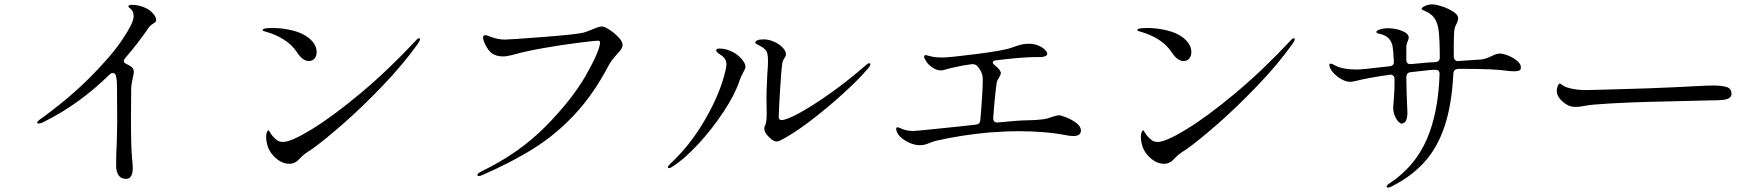

<svg xmlns="http://www.w3.org/2000/svg" viewBox="-20 -796 8040 878"><path d="M694 -705Q694 -698 691.5 -695.5Q689 -693 682 -689Q681 -688 674 -683.5Q667 -679 661 -671Q615 -603 553 -531Q546 -522 546 -517Q546 -509 557 -504Q561 -502 566 -499.5Q571 -497 577 -493Q592 -484 592 -467Q592 -458 587 -440Q580 -405 580 -394L579 -262Q579 -114 584 -71Q587 -47 587 -28Q587 22 557 22Q534 22 522.5 6Q511 -10 511 -40Q511 -92 514 -143Q516 -207 516 -238L515 -402Q515 -431 510 -450Q507 -462 496 -462Q488 -462 481 -455Q340 -317 177 -237Q165 -231 158 -231Q150 -231 150 -235Q150 -242 170 -255Q298 -348 394 -444.5Q490 -541 540.5 -616.5Q591 -692 591 -721Q591 -741 581 -752Q577 -756 572 -760Q567 -764 567 -766Q567 -774 582 -774Q618 -774 651 -757Q667 -749 680.5 -733.5Q694 -718 694 -705Z M1338 -557Q1315 -592 1278 -615Q1241 -638 1199 -650Q1191 -652 1186 -654Q1181 -656 1181 -659Q1181 -668 1227 -668Q1269 -668 1314.5 -657.5Q1360 -647 1390 -624Q1428 -594 1428 -558Q1428 -540 1418.5 -528.5Q1409 -517 1392 -517Q1364 -517 1338 -557ZM1197 -170Q1197 -183 1200.5 -191.5Q1204 -200 1207 -200Q1210 -200 1216 -189Q1222 -178 1232 -168Q1242 -158 1250.5 -152.5Q1259 -147 1275 -147Q1311 -147 1406 -205Q1501 -263 1627.5 -368.5Q1754 -474 1881 -610Q1890 -621 1897 -621Q1901 -621 1901 -617Q1901 -611 1891 -596Q1823 -501 1729 -403Q1635 -305 1547.5 -228.5Q1460 -152 1409 -116Q1397 -107 1389 -103Q1380 -97 1371 -90Q1362 -83 1351 -71Q1330 -47 1303 -47Q1270 -47 1239.5 -74.5Q1209 -102 1201 -139Q1197 -155 1197 -170Z M2163 4Q2163 -3 2183 -13Q2355 -96 2476 -219Q2597 -342 2659.5 -452Q2722 -562 2724 -601Q2724 -610 2714 -610Q2703 -610 2629.5 -601Q2556 -592 2470 -577Q2384 -562 2320 -544Q2297 -538 2280 -538Q2246 -538 2226 -555Q2212 -567 2200.5 -589.5Q2189 -612 2189 -625Q2189 -635 2199 -635Q2207 -635 2223 -628Q2256 -615 2288 -615Q2311 -615 2466 -627Q2621 -639 2649 -647Q2663 -651 2685 -660Q2719 -675 2732 -675Q2744 -675 2767 -660Q2790 -645 2808.5 -625.5Q2827 -606 2827 -592Q2827 -581 2820.5 -571Q2814 -561 2801 -548Q2799 -545 2786.5 -530.5Q2774 -516 2764 -498Q2696 -368 2611 -276Q2526 -184 2425 -120Q2324 -56 2187 4Q2175 9 2170 9Q2163 9 2163 4Z M3501 -165Q3475 -188 3475 -209Q3475 -216 3479 -223Q3486 -235 3486 -277L3485 -352Q3485 -380 3486 -395L3489 -459Q3492 -494 3492 -518Q3492 -555 3482 -566Q3473 -576 3464 -581.5Q3455 -587 3444.5 -592Q3434 -597 3434 -601Q3434 -608 3444 -612Q3454 -616 3472 -616Q3495 -616 3519 -605.5Q3543 -595 3558.5 -579Q3574 -563 3574 -547Q3574 -540 3567 -530Q3560 -520 3558 -510Q3553 -481 3547.5 -390Q3542 -299 3541 -261Q3541 -247 3554 -247Q3577 -247 3638 -280.5Q3699 -314 3779 -371Q3859 -428 3935 -494Q3949 -507 3955 -507Q3960 -507 3960 -502Q3960 -494 3946 -479Q3907 -433 3834.5 -367Q3762 -301 3683.5 -241.5Q3605 -182 3547 -153Q3539 -149 3531 -149Q3517 -149 3501 -165ZM3034 -31Q3034 -36 3045 -47Q3136 -131 3204.5 -249.5Q3273 -368 3297 -471Q3302 -489 3302 -502Q3302 -529 3274 -546Q3255 -558 3255 -566Q3255 -574 3271 -574Q3302 -574 3335 -556Q3354 -546 3371.5 -526Q3389 -506 3389 -491Q3389 -483 3378 -463Q3368 -447 3361 -425Q3341 -364 3288.5 -284.5Q3236 -205 3171.5 -135.5Q3107 -66 3052 -32Q3044 -27 3039 -27Q3034 -27 3034 -31Z M4923 -200Q4923 -174 4889 -174Q4873 -174 4859 -177Q4764 -196 4637 -196Q4579 -196 4501 -190Q4379 -179 4259 -152Q4251 -150 4235 -144Q4221 -138 4210.5 -135Q4200 -132 4186 -132Q4163 -132 4137.5 -143.5Q4112 -155 4095 -172.5Q4078 -190 4078 -208Q4078 -210 4080 -212Q4082 -214 4084 -214Q4088 -214 4096.5 -210Q4105 -206 4112 -204Q4132 -197 4157 -197Q4170 -197 4370 -218L4442 -226Q4462 -228 4463 -247Q4474 -375 4474 -430Q4474 -444 4473 -449Q4468 -473 4448 -495Q4437 -505 4420 -502Q4378 -496 4357 -491Q4322 -484 4307 -479Q4292 -474 4284 -474Q4263 -474 4244 -487Q4225 -500 4215 -516Q4206 -530 4206 -536Q4206 -544 4212 -544Q4217 -544 4226 -541Q4229 -540 4244.5 -536.5Q4260 -533 4288 -533Q4321 -533 4446 -549Q4571 -565 4606 -578Q4639 -590 4654.5 -593Q4670 -596 4684 -596Q4708 -596 4727.5 -588Q4747 -580 4758 -569Q4769 -558 4769 -551Q4769 -543 4759.5 -539Q4750 -535 4739 -535H4720Q4651 -535 4535 -520Q4520 -519 4520 -510Q4520 -504 4531 -496Q4557 -475 4557 -461Q4557 -456 4549 -442Q4540 -429 4538 -419Q4536 -409 4530.5 -357Q4525 -305 4522 -257V-255Q4522 -245 4527.5 -240Q4533 -235 4543 -236Q4643 -246 4681 -246Q4717 -246 4754 -251Q4769 -253 4790 -261Q4814 -269 4820 -269Q4831 -269 4856.5 -259Q4882 -249 4902.5 -233Q4923 -217 4923 -200Z M5338 -557Q5315 -592 5278 -615Q5241 -638 5199 -650Q5191 -652 5186 -654Q5181 -656 5181 -659Q5181 -668 5227 -668Q5269 -668 5314.5 -657.5Q5360 -647 5390 -624Q5428 -594 5428 -558Q5428 -540 5418.5 -528.5Q5409 -517 5392 -517Q5364 -517 5338 -557ZM5197 -170Q5197 -183 5200.5 -191.5Q5204 -200 5207 -200Q5210 -200 5216 -189Q5222 -178 5232 -168Q5242 -158 5250.5 -152.5Q5259 -147 5275 -147Q5311 -147 5406 -205Q5501 -263 5627.5 -368.5Q5754 -474 5881 -610Q5890 -621 5897 -621Q5901 -621 5901 -617Q5901 -611 5891 -596Q5823 -501 5729 -403Q5635 -305 5547.5 -228.5Q5460 -152 5409 -116Q5397 -107 5389 -103Q5380 -97 5371 -90Q5362 -83 5351 -71Q5330 -47 5303 -47Q5270 -47 5239.5 -74.5Q5209 -102 5201 -139Q5197 -155 5197 -170Z M6935 -488Q6935 -477 6927.5 -473.5Q6920 -470 6907 -470Q6884 -470 6866 -473Q6810 -481 6680 -481H6647Q6627 -479 6626 -459Q6619 -317 6586 -218.5Q6553 -120 6493 -54Q6433 12 6343 57Q6333 62 6328 62Q6321 62 6321 57Q6321 50 6338 40Q6450 -35 6503.5 -156.5Q6557 -278 6563 -456V-458Q6563 -477 6544 -477Q6530 -477 6520 -476Q6510 -475 6504 -474Q6481 -472 6431 -466Q6411 -464 6411 -442Q6412 -362 6415 -304Q6416 -295 6416 -283Q6416 -231 6389 -231Q6383 -231 6374 -240.5Q6365 -250 6358 -267Q6351 -284 6351 -305Q6351 -310 6354 -346.5Q6357 -383 6357 -411V-435Q6357 -445 6350.5 -450.5Q6344 -456 6333 -454Q6237 -440 6189 -428Q6168 -422 6152 -422Q6136 -422 6114 -434Q6092 -446 6075.5 -465.5Q6059 -485 6059 -499Q6059 -505 6065 -505Q6071 -505 6091 -494Q6101 -488 6126.5 -483Q6152 -478 6184 -478Q6208 -478 6334 -493Q6356 -495 6354 -516Q6351 -572 6348 -585Q6339 -629 6294 -640Q6293 -640 6283.5 -642.5Q6274 -645 6274 -650Q6274 -656 6290.5 -661.5Q6307 -667 6323 -667Q6362 -667 6392 -654.5Q6422 -642 6422 -624Q6422 -618 6416.5 -605Q6411 -592 6411 -585V-523Q6411 -501 6433 -503L6509 -510L6544 -512Q6564 -514 6564 -533Q6564 -611 6559 -655Q6554 -693 6539 -714Q6524 -735 6491 -748Q6481 -752 6481 -756Q6481 -760 6488 -764Q6506 -776 6529 -776Q6545 -776 6574.5 -766.5Q6604 -757 6626 -742.5Q6648 -728 6648 -713Q6648 -702 6641 -688Q6633 -674 6631 -660Q6628 -640 6628 -587V-538Q6628 -528 6633.5 -522Q6639 -516 6649 -517L6754 -524Q6772 -526 6800 -539Q6824 -551 6837 -551Q6854 -551 6877.5 -541.5Q6901 -532 6918 -517.5Q6935 -503 6935 -488Z M7146 -317Q7128 -327 7113.5 -344Q7099 -361 7099 -381Q7099 -392 7103.5 -403Q7108 -414 7113 -414Q7115 -414 7122 -409Q7132 -401 7143 -397Q7183 -384 7233 -384Q7276 -385 7364 -387.5Q7452 -390 7514 -392Q7647 -397 7735 -402Q7786 -405 7815 -405Q7854 -405 7876 -398Q7898 -391 7898 -367Q7898 -343 7857 -339Q7837 -337 7802 -337L7512 -330Q7435 -328 7344.5 -323Q7254 -318 7227 -312Q7202 -307 7187 -307Q7161 -307 7146 -317Z"/></svg>

Font: Shippori Mincho B1
Style: Regular
Weight: 400
Designer: FONTDASU
Foundry: FONTDASU / Google Inc. / but / Adobe
Version: Version 3.110; ttfautohint (v1.8.3)